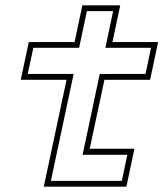

<svg xmlns="http://www.w3.org/2000/svg" viewBox="-20 -697 616 717"><path d="M143.5 0 228.5 -399H57.5L87.5 -540H258.5L287.5 -677H429L400 -540H570.5L540.5 -399H370L315 -141.5H482L452 0ZM170 -21.5H435L455.5 -119H288.5L352.5 -421H523.5L544 -518.5H373.5L402.5 -655.5H304.5L275.5 -518.5H104.5L83.5 -421H255Z"/></svg>

Font: Tourney Expanded ExtraLight
Style: Italic
Weight: 200
Width: 7
Italic angle: -12°
Designer: Tyler Finck
Foundry: Etcetera Type Co
Version: Version 1.010; ttfautohint (v1.8.3)